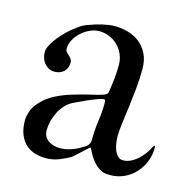

<svg xmlns="http://www.w3.org/2000/svg" viewBox="-78 -554 627 633"><g transform="rotate(15 235.0 -237.5)"><path d="M265.1 -70.3 262.7 -68.4Q262.2 -68.4 254.6 -61.3Q247.1 -54.2 237.8 -45.7Q228.5 -37.1 220.2 -29.8Q211.9 -22.5 210 -22Q194.3 -13.2 174.6 -5.4Q154.8 2.4 129.9 2.4Q112.3 2.4 95 -2.4Q77.6 -7.3 63.7 -19.3Q49.8 -31.2 41.3 -51.3Q32.7 -71.3 32.7 -102.1Q32.7 -113.3 38.3 -130.6Q43.9 -147.9 57.1 -162.1Q70.8 -178.2 87.2 -189.2Q103.5 -200.2 123.3 -208.7Q143.1 -217.3 167 -224.1Q190.9 -231 220.2 -238.3Q227.1 -239.7 234.9 -241.7Q242.7 -243.7 249.8 -245.6Q256.8 -247.6 262 -249.3Q267.1 -251 268.6 -252.4Q271 -254.4 273.2 -255.9Q275.4 -257.3 275.9 -262.7Q277.8 -273.9 279.5 -286.6Q281.2 -299.3 282.5 -312Q283.7 -324.7 284.2 -336.4Q284.7 -348.1 284.7 -357.4Q284.7 -376.5 277.3 -393.1Q270 -409.7 257.6 -421.9Q245.1 -434.1 228.5 -440.9Q211.9 -447.8 193.4 -447.8Q178.7 -447.8 162.8 -440.7Q147 -433.6 134 -421.9Q121.1 -410.2 112.8 -395.3Q104.5 -380.4 104.5 -364.7Q104.5 -357.4 108.4 -353Q112.3 -348.6 116.7 -344.7Q121.1 -340.8 125 -335.9Q128.9 -331.1 128.9 -322.8Q128.9 -302.7 116.2 -291.5Q103.5 -280.3 85 -280.3Q73.7 -280.3 65.2 -284.9Q56.6 -289.6 50.3 -297.1Q43.9 -304.7 40.8 -314.5Q37.6 -324.2 37.6 -334.5Q37.6 -344.2 43 -355.5Q48.3 -366.7 56.2 -377.4Q64 -388.2 72.5 -397.7Q81.1 -407.2 86.9 -413.1Q97.7 -423.3 107.7 -431.2Q117.7 -439 128.9 -446.8Q137.2 -452.1 146 -455.6Q154.8 -459 163.1 -461.4Q168 -463.4 176.5 -466.1Q185.1 -468.8 195.6 -471.2Q206.1 -473.6 217.5 -475.3Q229 -477.1 239.7 -477.1Q262.7 -477.1 284.9 -470.7Q307.1 -464.4 324.5 -450.7Q341.8 -437 352.5 -415.5Q363.3 -394 363.3 -364.3Q363.3 -331.1 359.9 -296.4Q356.4 -261.7 352.3 -230Q348.1 -198.2 344.7 -171.9Q341.3 -145.5 341.3 -129.4Q341.3 -121.1 342.8 -108.6Q344.2 -96.2 348.4 -84.7Q352.5 -73.2 359.9 -64.9Q367.2 -56.6 378.9 -56.6Q392.6 -56.6 405.3 -63Q418 -69.3 428.7 -79.1Q439.5 -88.9 448 -100.6Q456.5 -112.3 461.9 -123.5Q462.9 -125.5 464.1 -127.7Q465.3 -129.9 467.8 -129.9Q469.7 -129.9 469.7 -126.5V-121.6Q469.7 -100.1 461.7 -78.4Q453.6 -56.6 438.2 -38.8Q422.9 -21 400.4 -9.8Q377.9 1.5 348.6 1.5Q343.3 1.5 336.2 0.7Q329.1 0 322.8 -2.4Q310.1 -8.8 301.8 -16.4Q293.5 -23.9 287.4 -32.2Q281.2 -40.5 276.1 -50Q271 -59.6 265.1 -70.3ZM110.4 -87.9Q110.4 -75.7 115.2 -66.9Q120.1 -58.1 128.2 -52.5Q136.2 -46.9 146.5 -44.2Q156.7 -41.5 167 -41.5Q179.7 -41.5 191.7 -44.2Q203.6 -46.9 214.4 -51.3Q225.1 -55.7 234.1 -60.8Q243.2 -65.9 250.5 -70.8Q262.7 -81.5 262.7 -92.8Q262.7 -128.9 267.3 -160.9Q272 -192.9 272 -223.6Q272 -227.1 271.2 -231Q270.5 -234.9 266.6 -234.9Q262.2 -234.9 258.1 -233.6Q253.9 -232.4 250.5 -231.4Q229 -223.6 208.5 -214.4Q188 -205.1 168 -195.3Q154.3 -188 143.6 -175.8Q132.8 -163.6 125.5 -148.9Q118.2 -134.3 114.3 -118.4Q110.4 -102.5 110.4 -87.9Z"/></g></svg>

Font: IM FELL French Canon
Style: Regular
Weight: 400
Designer: Igino Marini
Foundry: Igino Marini,
Version: 3.00